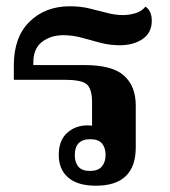

<svg xmlns="http://www.w3.org/2000/svg" viewBox="-20 -580 541 611"><path d="M285 11Q227 11 197 -15Q167 -41 167 -87Q167 -133 193.5 -157Q220 -181 258 -181Q266 -181 273 -180V-254Q273 -295 257.5 -310.5Q242 -326 186 -326H24V-372Q24 -462 74 -511Q124 -560 202 -560Q236 -560 265 -553Q294 -546 320.5 -539Q347 -532 371 -532Q391 -532 411 -538Q431 -544 443 -559Q463 -545 463 -514Q463 -476 434 -456Q405 -436 361 -436Q329 -436 299 -444Q269 -452 240 -460Q211 -468 182 -468Q141 -468 113.5 -446.5Q86 -425 86 -381V-373H248Q337 -373 374.5 -339.5Q412 -306 412 -244V-111Q412 11 285 11ZM266 -36Q292 -36 304 -50Q316 -64 316 -87Q316 -110 304.5 -123.5Q293 -137 267 -137Q218 -137 218 -86Q218 -63 229.5 -49.5Q241 -36 266 -36Z"/></svg>

Font: Noto Serif Thai
Style: Bold
Weight: 700
Designer: Monotype Design Team
Foundry: Monotype Imaging Inc.
Version: Version 2.002; ttfautohint (v1.8.4.7-5d5b)